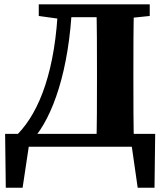

<svg xmlns="http://www.w3.org/2000/svg" viewBox="-20 -677 755 886"><path d="M6.7 189.4H84.3L121.2 -56.5L55.8 0H640.7L580.2 -56.5L615.4 189.4H693L696.1 -59.4H3.6L6.7 189.4ZM158.9 -603.3 267.1 -588.3H280.8V-657H158.9V-603.3ZM280.8 -597.6H511.5V-657H280.8V-597.6ZM424.5 0H598.5C595.5 -101 595.5 -205 595.5 -310V-347C595.5 -450 595.5 -554 598.5 -657H424.5C427.5 -556 427.5 -452 427.5 -346.3V-310C427.5 -207 427.5 -103 424.5 0ZM511.5 -588.3H525.8L671 -603.3V-657H511.5V-588.3ZM62.3 -58.8 132.5 -34.1C222.9 -137.1 299.2 -350.1 312.8 -657H248.2C236.9 -356.7 163.9 -163.5 62.3 -58.8Z"/></svg>

Font: Source Serif Variable
Style: Regular
Weight: 389
Designer: Frank Grießhammer
Foundry: Adobe Systems Incorporated
Version: Version 3.001;hotconv 1.0.111;makeotfexe 2.5.65597